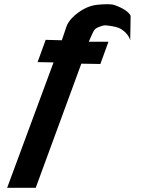

<svg xmlns="http://www.w3.org/2000/svg" viewBox="-20 -721 666 905"><path d="M363.3 -420.9 453.1 -419.4 491.2 -524.4H398.4L415 -561.5C421.4 -576.2 427.7 -585 434.6 -588.4C452.1 -597.2 466.8 -601.6 476.1 -601.6H478.5C513.7 -598.1 538.1 -592.3 550.8 -584C573.7 -569.3 587.9 -551.8 593.8 -531.2L595.7 -646.5C586.9 -665 561.5 -682.1 519.5 -697.3C512.2 -699.7 500.5 -701.2 484.9 -701.2C472.7 -701.2 458 -700.2 440.9 -698.7C418 -696.8 396.5 -689.9 375.5 -678.7C356 -668 338.9 -655.3 323.7 -640.6C308.1 -625 297.9 -609.9 293 -595.2L271.5 -531.2L195.3 -533.2L157.2 -428.2L232.4 -426.8L13.7 164.1H148.4Z"/></svg>

Font: Tuffy
Style: Bold
Weight: 700
Designer: Thatcher Ulrich, Karoly Barta, Michael Everson
Version: Version 001.270